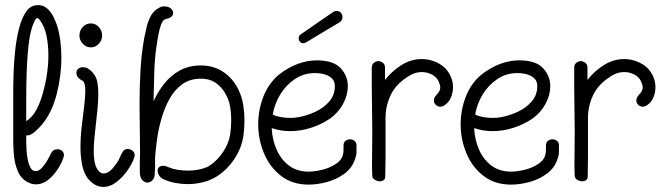

<svg xmlns="http://www.w3.org/2000/svg" viewBox="-20 -716 2604 754"><path d="M121 8Q105 8 88 -1Q62 -15 50 -43.5Q38 -72 35 -103.5Q32 -135 32 -158V-357Q32 -389 33.5 -432.5Q35 -476 40 -521.5Q45 -567 55.5 -607Q66 -647 83.5 -671.5Q101 -696 129 -696Q151 -696 166 -682Q181 -668 190.5 -648.5Q200 -629 205 -613Q213 -586 217 -554.5Q221 -523 221 -489Q221 -418 202.5 -346Q184 -274 145 -227Q136 -216 118 -199.5Q100 -183 83 -184V-158Q83 -149 84 -130Q85 -111 88.5 -91.5Q92 -72 99.5 -58Q107 -44 120 -44Q133 -44 145.5 -58Q158 -72 167.5 -89Q177 -106 181 -115Q189 -130 206 -130Q215 -130 223 -124Q231 -118 231 -107Q231 -103 229 -97Q223 -77 207 -52Q191 -27 169 -9.5Q147 8 121 8ZM83 -240Q96 -249 106 -260Q125 -282 139 -321Q153 -360 161.5 -407Q170 -454 170 -499Q170 -540 162.5 -576Q155 -612 138 -635Q131 -645 126 -645Q122 -645 119 -639Q114 -630 110 -620Q106 -610 103 -599Q96 -574 92 -538Q88 -502 86 -462Q84 -422 83.5 -385Q83 -348 83 -322Z M337 -530Q318 -530 305 -544Q292 -558 292 -577Q292 -596 305 -610Q318 -624 337 -624Q355 -624 368 -610Q381 -596 381 -577Q381 -558 368 -544Q355 -530 337 -530ZM385 18Q358 18 334 -5Q312 -27 304 -62Q296 -97 296 -138Q296 -178 301 -220Q306 -262 310.5 -298.5Q315 -335 315 -359Q315 -389 306 -398Q280 -410 280 -430Q280 -440 287.5 -446Q295 -452 305 -452Q319 -452 330 -444Q341 -436 348 -426Q359 -412 362.5 -392Q366 -372 366 -349Q366 -321 363 -288.5Q360 -256 356 -224Q353 -196 350.5 -170.5Q348 -145 348 -122Q348 -95 353 -74Q358 -53 370 -42Q377 -35 387 -35Q405 -35 421.5 -54Q438 -73 445 -86Q449 -93 452 -100.5Q455 -108 459 -115Q466 -131 482 -131Q492 -131 500.5 -124Q509 -117 509 -106Q509 -103 507 -97Q500 -75 481.5 -48Q463 -21 438 -1.5Q413 18 385 18Z M717 7Q693 7 669 2.5Q645 -2 625 -11Q612 -16 605.5 -26Q599 -36 599 -46Q599 -54 604.5 -59.5Q610 -65 620 -65Q630 -65 643 -59Q659 -52 678.5 -49Q698 -46 718 -46Q742 -46 765 -51Q788 -56 804 -66Q834 -86 856.5 -120Q879 -154 884 -189Q886 -203 887 -217Q888 -231 888 -245Q888 -269 884.5 -292.5Q881 -316 872 -335Q857 -368 831.5 -387.5Q806 -407 769 -407Q726 -407 695.5 -385Q665 -363 645.5 -327.5Q626 -292 614 -250Q602 -208 596.5 -167.5Q591 -127 589 -96V-60Q588 -50 588 -40Q588 -30 587 -26Q585 -13 576.5 -6Q568 1 559 1Q550 1 541.5 -6Q533 -13 530 -29Q529 -34 529 -46.5Q529 -59 529 -72Q529 -86 529.5 -98.5Q530 -111 530 -117Q530 -163 529 -210Q528 -257 528 -305Q528 -371 531.5 -436.5Q535 -502 546 -565Q550 -585 555.5 -608.5Q561 -632 572 -653Q583 -674 603 -684Q612 -691 624 -691Q641 -691 650.5 -683Q660 -675 660 -665Q660 -651 642 -644Q639 -643 635.5 -642.5Q632 -642 628 -640Q619 -637 612.5 -619Q606 -601 602.5 -582Q599 -563 598 -556Q588 -498 586 -437.5Q584 -377 583 -318Q600 -356 625.5 -388Q651 -420 686.5 -439.5Q722 -459 769 -459Q821 -459 860.5 -431Q900 -403 920 -356Q931 -331 935.5 -302Q940 -273 940 -244Q940 -228 939 -212.5Q938 -197 936 -183Q929 -135 900.5 -92Q872 -49 831 -23Q807 -8 777.5 -0.5Q748 7 717 7Z M1192 9Q1128 9 1083.5 -25.5Q1039 -60 1016.5 -114.5Q994 -169 994 -228Q994 -283 1013.5 -334.5Q1033 -386 1073 -421Q1111 -451 1149 -465Q1187 -479 1224 -479Q1289 -479 1317.5 -448.5Q1346 -418 1346 -377Q1346 -343 1327.5 -308.5Q1309 -274 1277 -251Q1244 -228 1202.5 -214.5Q1161 -201 1119 -201Q1082 -201 1047 -213Q1049 -168 1066 -129Q1083 -90 1114.5 -66Q1146 -42 1192 -42Q1215 -42 1244.5 -49Q1274 -56 1298 -71.5Q1322 -87 1327 -110Q1329 -117 1329 -127Q1329 -137 1329 -144Q1329 -157 1337 -163Q1345 -169 1355 -169Q1364 -169 1372 -163Q1380 -157 1380 -144Q1380 -130 1380 -118.5Q1380 -107 1375 -93Q1363 -56 1332 -33.5Q1301 -11 1263.5 -1Q1226 9 1192 9ZM1120 -253Q1138 -253 1153 -256Q1186 -262 1218.5 -277Q1251 -292 1273 -317.5Q1295 -343 1295 -378Q1295 -400 1279 -412Q1263 -424 1241 -427Q1235 -428 1229 -428.5Q1223 -429 1217 -429Q1173 -429 1138 -405.5Q1103 -382 1080.5 -345Q1058 -308 1051 -266Q1066 -259 1084 -256Q1102 -253 1120 -253ZM1170 -546Q1163 -546 1158 -552Q1153 -558 1153 -565Q1153 -576 1161 -581L1287 -668Q1294 -673 1302 -673Q1312 -673 1318.5 -666Q1325 -659 1325 -649Q1325 -634 1311 -627L1181 -549Q1179 -548 1176 -547Q1173 -546 1170 -546Z M1472 -4Q1462 -4 1452.5 -9.5Q1443 -15 1442 -24Q1441 -41 1441 -56.5Q1441 -72 1441 -85Q1441 -113 1441.5 -139.5Q1442 -166 1442 -201Q1442 -245 1441 -288Q1440 -331 1440 -374V-450Q1440 -463 1448.5 -469.5Q1457 -476 1466 -476Q1475 -476 1483.5 -469.5Q1492 -463 1492 -450V-402Q1517 -435 1555 -459.5Q1593 -484 1636 -484Q1674 -484 1707 -464.5Q1740 -445 1753 -408Q1759 -392 1759 -373Q1759 -353 1751 -333.5Q1743 -314 1725 -302Q1717 -297 1709 -297Q1699 -297 1691.5 -304Q1684 -311 1684 -321Q1684 -332 1692 -341Q1700 -350 1704.5 -357Q1709 -364 1709 -372Q1709 -381 1705 -390Q1698 -411 1678.5 -422Q1659 -433 1636 -433Q1611 -433 1588 -419Q1565 -405 1547 -388Q1521 -363 1507.5 -327Q1494 -291 1494 -255V-170Q1494 -133 1494 -97Q1494 -61 1493 -24Q1493 -13 1486.5 -8.5Q1480 -4 1472 -4Z M1987 9Q1923 9 1878.5 -25.5Q1834 -60 1811.5 -114.5Q1789 -169 1789 -228Q1789 -283 1808.5 -334.5Q1828 -386 1868 -421Q1906 -451 1944 -465Q1982 -479 2019 -479Q2084 -479 2112.5 -448.5Q2141 -418 2141 -377Q2141 -343 2122.5 -308.5Q2104 -274 2072 -251Q2039 -228 1997.5 -214.5Q1956 -201 1914 -201Q1877 -201 1842 -213Q1844 -168 1861 -129Q1878 -90 1909.5 -66Q1941 -42 1987 -42Q2010 -42 2039.5 -49Q2069 -56 2093 -71.5Q2117 -87 2122 -110Q2124 -117 2124 -127Q2124 -137 2124 -144Q2124 -157 2132 -163Q2140 -169 2150 -169Q2159 -169 2167 -163Q2175 -157 2175 -144Q2175 -130 2175 -118.5Q2175 -107 2170 -93Q2158 -56 2127 -33.5Q2096 -11 2058.5 -1Q2021 9 1987 9ZM1915 -253Q1933 -253 1948 -256Q1981 -262 2013.5 -277Q2046 -292 2068 -317.5Q2090 -343 2090 -378Q2090 -400 2074 -412Q2058 -424 2036 -427Q2030 -428 2024 -428.5Q2018 -429 2012 -429Q1968 -429 1933 -405.5Q1898 -382 1875.5 -345Q1853 -308 1846 -266Q1861 -259 1879 -256Q1897 -253 1915 -253Z M2267 -4Q2257 -4 2247.5 -9.5Q2238 -15 2237 -24Q2236 -41 2236 -56.5Q2236 -72 2236 -85Q2236 -113 2236.5 -139.5Q2237 -166 2237 -201Q2237 -245 2236 -288Q2235 -331 2235 -374V-450Q2235 -463 2243.5 -469.5Q2252 -476 2261 -476Q2270 -476 2278.5 -469.5Q2287 -463 2287 -450V-402Q2312 -435 2350 -459.5Q2388 -484 2431 -484Q2469 -484 2502 -464.5Q2535 -445 2548 -408Q2554 -392 2554 -373Q2554 -353 2546 -333.5Q2538 -314 2520 -302Q2512 -297 2504 -297Q2494 -297 2486.5 -304Q2479 -311 2479 -321Q2479 -332 2487 -341Q2495 -350 2499.5 -357Q2504 -364 2504 -372Q2504 -381 2500 -390Q2493 -411 2473.5 -422Q2454 -433 2431 -433Q2406 -433 2383 -419Q2360 -405 2342 -388Q2316 -363 2302.5 -327Q2289 -291 2289 -255V-170Q2289 -133 2289 -97Q2289 -61 2288 -24Q2288 -13 2281.5 -8.5Q2275 -4 2267 -4Z"/></svg>

Font: Twinkle Star
Style: Regular
Weight: 400
Designer: Robert E. Leuschke
Foundry: Robert E. Leuschke
Version: Version 2.010; ttfautohint (v1.8.3)